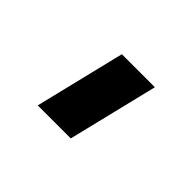

<svg xmlns="http://www.w3.org/2000/svg" viewBox="-53 -206 305 305"><g transform="rotate(45 100.0 -53.0)"><path d="M44.4 23 81.4 -129H155.6L118.6 23Z"/></g></svg>

Font: Stick No Bills ExtraLight
Style: Regular
Weight: 200
Designer: Kosala Senevirathne, Siva Puranthara, Lasantha Premarathna, Tharique Azeez
Foundry: mooniak
Version: Version 2.000